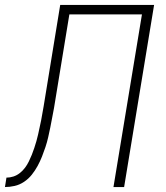

<svg xmlns="http://www.w3.org/2000/svg" viewBox="-52 -755 672 775"><path d="M406 0 521 -697H228L166 -319Q162 -299 158.5 -279.5Q155 -260 151 -240.5Q147 -221 142.5 -201Q138 -181 131.5 -161.5Q125 -142 117.5 -123Q110 -104 100 -85.5Q90 -67 76.5 -50Q63 -33 45 -21Q27 -9 7 -4.5Q-13 0 -32 0L-26 -38Q-12 -38 2 -42.5Q16 -47 28 -56.5Q40 -66 49 -78Q58 -90 64.5 -103.5Q71 -117 76.5 -130.5Q82 -144 86.5 -158Q91 -172 95 -185.5Q99 -199 102 -213Q105 -227 108 -241Q111 -255 114 -269Q117 -283 119 -297Q121 -311 124 -325L191 -735H570L449 0Z"/></svg>

Font: Iosevka XLt Ex Obl
Style: Regular
Weight: 200
Width: 7
Italic angle: -9°
Monospace: yes
Designer: Belleve Invis
Foundry: Belleve Invis
Version: Version 32.5.0; ttfautohint (v1.8.4)